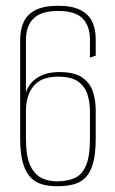

<svg xmlns="http://www.w3.org/2000/svg" viewBox="-20 -643 399 666"><path d="M178 3Q150 3 126.5 -3.5Q103 -10 86 -27.5Q69 -45 59.5 -77.5Q50 -110 50 -161V-505Q50 -541 62.5 -567.5Q75 -594 104 -608.5Q133 -623 182 -623Q230 -623 258.5 -608.5Q287 -594 299.5 -568.5Q312 -543 312 -508V-450L292 -443V-505Q292 -553 266.5 -579Q241 -605 182 -605Q123 -605 96.5 -579Q70 -553 70 -505V-320Q77 -351 107.5 -372Q138 -393 186 -393Q240 -393 267 -373Q294 -353 303 -323Q312 -293 312 -261V-161Q312 -110 303 -77.5Q294 -45 277 -27.5Q260 -10 235 -3.5Q210 3 178 3ZM177 -14Q212 -14 238 -25Q264 -36 278 -68Q292 -100 292 -163V-259Q292 -286 284 -313.5Q276 -341 252.5 -359Q229 -377 181 -377Q123 -377 96.5 -344.5Q70 -312 70 -259V-163Q70 -100 85.5 -68Q101 -36 125.5 -25Q150 -14 177 -14Z"/></svg>

Font: Smooch Sans Thin Thin
Style: Regular
Weight: 250
Version: Version 1.010